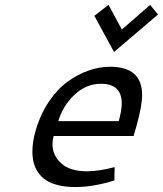

<svg xmlns="http://www.w3.org/2000/svg" viewBox="-20 -751 663 781"><path d="M125 -219.7Q144 -285.6 178.5 -336.9Q212.9 -388.2 254.6 -418.5Q296.4 -448.7 340.3 -464.1Q384.3 -479.5 427.7 -479.5Q558.1 -479.5 558.1 -364.3Q558.1 -319.8 534.2 -234.9L523.4 -197.8H198.2Q193.4 -179.7 193.4 -165Q193.4 -118.7 229.2 -86.4Q265.1 -54.2 334 -54.2Q382.3 -54.2 446.3 -71.3L445.3 -17.1Q360.4 9.8 285.6 9.8Q246.6 9.8 216.3 2.2Q186 -5.4 166.7 -18.3Q147.5 -31.2 134.8 -50Q122.1 -68.8 116.9 -89.4Q111.8 -109.9 111.8 -134.3Q111.8 -174.8 125 -219.7ZM391.1 -410.2Q329.6 -410.2 282.2 -364.7Q234.9 -319.3 217.3 -258.3H462.9Q475.1 -300.8 475.1 -330.6Q475.1 -410.2 391.1 -410.2ZM443.8 -539.6 363.8 -686.5 421.4 -731.4 475.6 -630.9 590.8 -731 622.6 -691.9Z"/></svg>

Font: Cantarell
Style: Italic
Weight: 400
Italic angle: -16°
Designer: Dave Crossland
Version: Version 1.004